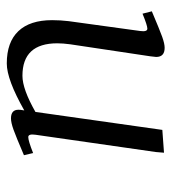

<svg xmlns="http://www.w3.org/2000/svg" viewBox="10 -506 503 563"><g transform="rotate(-90 261.5 -224.5)"><path d="M87.9 -405.8Q142.6 -429.2 163.1 -436.5Q183.6 -443.8 195.8 -443.8Q221.2 -443.8 221.2 -421.9Q221.2 -416 220.2 -411.1L219.2 -404.8Q309.6 -456.1 356.9 -456.1Q419.4 -456.1 451.7 -422.1Q483.9 -388.2 483.9 -323.2Q483.9 -298.8 481 -274.9L452.1 -64.9Q449.2 -43.9 459 -43.9Q468.3 -43.9 502.9 -58.1L509.8 -30.8Q455.6 -7.8 435.3 -0.5Q415 6.8 402.8 6.8Q376 6.8 376 -18.1Q376 -21.5 377.9 -35.2L413.1 -270Q416 -291.5 416 -308.1Q416 -410.2 320.8 -410.2Q281.7 -410.2 214.8 -372.1L162.1 0L95.2 4.9L97.2 -19L147.9 -372.1Q150.9 -393.1 141.1 -393.1Q129.9 -393.1 94.2 -378.9Z"/></g></svg>

Font: Dehuti Alt
Style: Italic
Weight: 400
Version: Version 1.2